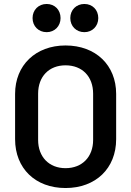

<svg xmlns="http://www.w3.org/2000/svg" viewBox="-20 -937 661 967"><path d="M310 10C462 10 565 -89 565 -236V-464C565 -609 462 -708 310 -708C160 -708 56 -609 56 -464V-236C56 -89 158 10 310 10ZM310 -90C227 -90 172 -147 172 -232V-465C172 -552 227 -608 310 -608C394 -608 449 -552 449 -465V-232C449 -147 394 -90 310 -90ZM405 -775C445 -775 475 -805 475 -846C475 -887 446 -917 405 -917C364 -917 334 -887 334 -846C334 -805 364 -775 405 -775ZM215 -775C255 -775 285 -805 285 -846C285 -887 256 -917 215 -917C174 -917 144 -887 144 -846C144 -805 174 -775 215 -775Z"/></svg>

Font: Barlow SemiBold Numbers
Style: Regular
Weight: 600
Designer: Jeremy Tribby
Foundry: Tribby Type
Version: Version 1.408